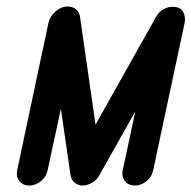

<svg xmlns="http://www.w3.org/2000/svg" viewBox="-20 -573 591 593"><path d="M130 -504Q134 -522 151.5 -537.5Q169 -553 189 -553Q204 -553 214.5 -544.5Q225 -536 227 -522L275 -188L462 -521Q470 -536 484 -544Q498 -552 513 -552Q536 -552 544.5 -538Q553 -524 551 -508L550 -501L453 -47Q449 -27 432.5 -13.5Q416 0 396 0Q377 0 366 -13.5Q355 -27 359 -47L398 -229L287 -32Q279 -17 264 -8.5Q249 0 235 0Q221 0 210.5 -9Q200 -18 198 -31L168 -237L127 -47Q123 -27 106.5 -13.5Q90 0 70 0Q51 0 40 -13.5Q29 -27 33 -47Z"/></svg>

Font: VDS
Style: Italic
Weight: 400
Designer: artmaker
Foundry: artmaker
Version: Version 1.000 2009 initial release